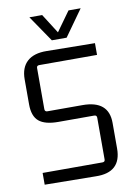

<svg xmlns="http://www.w3.org/2000/svg" viewBox="-91 -872 652 933"><g transform="rotate(-10 235.5 -405.5)"><path d="M209 -685 121 -814H184L245 -718L314 -814H374L282 -685ZM128 -349H301Q430 -349 430 -239V-112Q430 6 305 3L53 0V-58H348Q361 -58 361 -70V-276Q361 -289 348 -289H171Q106 -289 76 -314Q46 -339 46 -398V-521Q46 -579 79 -609Q112 -639 175 -638L413 -635V-577H128Q115 -577 115 -565V-362Q115 -349 128 -349Z"/></g></svg>

Font: Gemunu Libre Light
Style: Regular
Weight: 300
Designer: Puspanada Ekanayake, Sola Matas, Pathum Egodawatta, Kosala Senevirathne
Foundry: mooniak
Version: Version 1.100